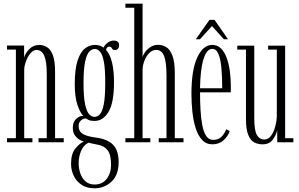

<svg xmlns="http://www.w3.org/2000/svg" viewBox="-20 -770 1619 1039"><path d="M18 0V-22H66V-501.5H18V-523.5H110.5V-458.5Q116.5 -482 138.8 -504.5Q161 -527 193 -527Q212 -527 231.8 -516.5Q251.5 -506 264.8 -474.8Q278 -443.5 278 -380.5V-22H325V0H188.5V-22H233V-368.5Q233 -438.5 219.2 -469Q205.5 -499.5 177.5 -499.5Q159 -499.5 144 -480.8Q129 -462 120 -436.8Q111 -411.5 111 -391.5V-22H155.5V0Z M492 249Q449 249 420.8 229.8Q392.5 210.5 378.5 180.2Q364.5 150 364.5 116Q364.5 62 388 33.5Q411.5 5 433.5 -4Q426.5 -5.5 412 -13.2Q397.5 -21 385.8 -36.8Q374 -52.5 374 -78Q374 -110.5 392.2 -126.5Q410.5 -142.5 424.5 -142.5Q430.5 -143 431.5 -142.5Q415 -157 399.8 -200.2Q384.5 -243.5 384.5 -315Q384.5 -395 399.5 -441.2Q414.5 -487.5 439.2 -507.2Q464 -527 494 -527Q520.5 -527 540.5 -512.5Q548 -529.5 563.8 -540Q579.5 -550.5 595.5 -550.5Q624.5 -550.5 624.5 -524Q624.5 -513.5 618.5 -506.5Q612.5 -499.5 602 -499.5Q589.5 -499.5 585.5 -508.5Q581.5 -517.5 571 -517.5Q557.5 -517.5 554 -500Q576 -475.5 586.5 -430.8Q597 -386 597 -325.5Q597 -215.5 567.8 -165.5Q538.5 -115.5 491 -115.5Q470 -115.5 458.8 -121.2Q447.5 -127 446 -128.5Q444.5 -129 441.5 -129Q431.5 -129 418.5 -118.5Q405.5 -108 405.5 -87.5Q405.5 -60.5 426 -46.5Q446.5 -32.5 498.5 -25.5Q562.5 -17.5 592.2 13.8Q622 45 622 107Q622 177.5 583.2 213.2Q544.5 249 492 249ZM491 -137.5Q507.5 -137.5 520.8 -152Q534 -166.5 541.8 -206.5Q549.5 -246.5 549.5 -323.5Q549.5 -397 542 -436.2Q534.5 -475.5 521.5 -490.2Q508.5 -505 493 -505Q476.5 -505 462.8 -490.2Q449 -475.5 440.5 -435.5Q432 -395.5 432 -320.5Q432 -245 440.5 -205.5Q449 -166 462.5 -151.8Q476 -137.5 491 -137.5ZM492 228.5Q534 228.5 557.5 197.8Q581 167 581 122.5Q581 68 563 43.8Q545 19.5 509 13Q489 9 476.5 6.2Q464 3.5 458.5 2Q429.5 18 417.5 49.5Q405.5 81 405.5 114Q405.5 140.5 414.2 167Q423 193.5 442.2 211Q461.5 228.5 492 228.5Z M658.5 0V-22H706.5V-728H658.5V-750H751.5V-459Q753 -471 764.2 -487Q775.5 -503 794 -515.2Q812.5 -527.5 836.5 -527.5Q858 -527.5 878.5 -515.8Q899 -504 912.5 -470.5Q926 -437 926 -371.5V-22H973V0H839V-22H881V-359.5Q881 -434 868 -467Q855 -500 825 -500Q805 -500 788.5 -483.8Q772 -467.5 762 -442.5Q752 -417.5 751.5 -391.5V-22H793.5V0Z M1129.5 11Q1095.5 11 1073.2 -13.2Q1051 -37.5 1038.5 -77.5Q1026 -117.5 1021 -165.8Q1016 -214 1016 -262.5Q1016 -391.5 1047.5 -459.2Q1079 -527 1128.5 -527Q1157.5 -527 1176.8 -507Q1196 -487 1207.5 -454.5Q1219 -422 1224 -383.2Q1229 -344.5 1229 -307Q1229 -297.5 1229 -288.5Q1229 -279.5 1228.5 -270.5H1062.5Q1062.5 -222 1065 -176Q1067.5 -130 1074.5 -93.2Q1081.5 -56.5 1095.5 -34.8Q1109.5 -13 1133 -13Q1163.5 -13 1180.5 -31.8Q1197.5 -50.5 1203.5 -70.5L1223 -61Q1214 -32 1189.2 -10.5Q1164.5 11 1129.5 11ZM1128.5 -505.5Q1098.5 -505.5 1081.2 -450Q1064 -394.5 1062.5 -292.5H1182.5Q1182.5 -353 1178.2 -401.2Q1174 -449.5 1162.2 -477.5Q1150.5 -505.5 1128.5 -505.5ZM1039.5 -557.5 1113.5 -662.5H1141L1214 -557.5H1191.5L1127 -629L1062 -557.5Z M1400.5 11Q1375.5 11 1355.2 0.2Q1335 -10.5 1323 -40.8Q1311 -71 1311 -128.5V-501.5H1264V-523H1356V-130.5Q1356 -62.5 1370.5 -38.8Q1385 -15 1409.5 -15Q1432.5 -15 1447.5 -36.2Q1462.5 -57.5 1470.2 -88.2Q1478 -119 1478 -148V-501.5H1431V-523H1523V-22H1567.5V0H1480.5L1480 -65Q1474.5 -40 1456.2 -14.5Q1438 11 1400.5 11Z"/></svg>

Font: Imbue 50pt ExtraLight
Style: Regular
Weight: 200
Designer: Tyler Finck
Foundry: Etcetera Type Company
Version: Version 1.102; ttfautohint (v1.8.3)